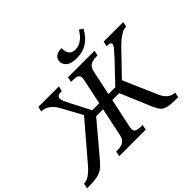

<svg xmlns="http://www.w3.org/2000/svg" viewBox="-259 -1203 1490 1490"><g transform="rotate(-45 485.5 -458.0)"><path d="M-70 0 -61 -42H-59Q-41 -42 -22 -51Q-3 -60 18 -77.5Q39 -95 61 -121L337 -444L328 -395L228 -579Q211 -611 191.5 -631.5Q172 -652 149.5 -662.5Q127 -673 101 -673L110 -714H335L326 -673Q298 -673 285 -665.5Q272 -658 272 -642Q272 -629 280.5 -609.5Q289 -590 307 -555L387 -400H464L507 -604Q509 -610 510 -619Q511 -628 511 -632Q511 -658 491 -665Q471 -672 439 -672H426L435 -714H726L717 -672H704Q682 -672 662 -667Q642 -662 628 -647Q614 -632 607 -600L565 -400H640L787 -555Q816 -586 832 -604.5Q848 -623 855 -634Q862 -645 862 -653Q862 -664 851 -668.5Q840 -673 817 -673L826 -714H1041L1032 -673Q1010 -673 987.5 -662Q965 -651 940 -630.5Q915 -610 885 -579L693 -380L703 -429L836 -122Q848 -95 863.5 -77.5Q879 -60 898 -51Q917 -42 937 -42H939L930 0H919Q855 0 821.5 -7Q788 -14 770.5 -33.5Q753 -53 737 -90L629 -346H553L503 -110Q502 -104 500.5 -95.5Q499 -87 499 -82Q499 -57 519 -49.5Q539 -42 570 -42H583L574 0H283L292 -42H305Q328 -42 347.5 -47Q367 -52 382 -67.5Q397 -83 403 -114L452 -346H376L160 -90Q137 -62 117.5 -44.5Q98 -27 75 -17.5Q52 -8 20.5 -4Q-11 0 -59 0ZM588 -770Q527 -770 500.5 -793Q474 -816 474 -845Q474 -875 496.5 -892.5Q519 -910 559 -910Q559 -867 575.5 -846Q592 -825 629 -825Q660 -825 685 -840Q710 -855 728 -876Q746 -897 756 -916L787 -896Q772 -867 746 -837.5Q720 -808 681.5 -789Q643 -770 588 -770Z"/></g></svg>

Font: Noto Serif
Style: Italic
Weight: 400
Italic angle: -12°
Designer: Monotype Design Team
Foundry: Monotype Imaging Inc.
Version: Version 2.013